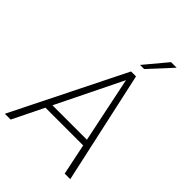

<svg xmlns="http://www.w3.org/2000/svg" viewBox="-263 -1012 1123 1123"><g transform="rotate(45 298.5 -450.5)"><path d="M-5 0 342 -697H383L536 0H490L357 -640L43 0ZM129 -193 150 -232H448L456 -193ZM352 -761 469 -901H515L386 -761Z"/></g></svg>

Font: Hanken Grotesk ExtraLight
Style: Italic
Weight: 250
Italic angle: -8°
Designer: Alfredo Marco Pradil
Foundry: Hanken Design Co.
Version: Version 3.013